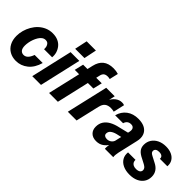

<svg xmlns="http://www.w3.org/2000/svg" viewBox="49 -1470 2221 2221"><g transform="rotate(45 1160.0 -359.5)"><path d="M216 10Q157 10 112 -15.5Q67 -41 42 -88.5Q17 -136 17 -201Q17 -246 29.5 -291Q42 -336 65.5 -377Q89 -418 123 -450Q157 -482 200 -500.5Q243 -519 294 -519Q345 -519 382.5 -502Q420 -485 443.5 -455.5Q467 -426 477.5 -390.5Q488 -355 484 -317H352Q354 -337 349 -357.5Q344 -378 330 -392Q316 -406 290 -406Q266 -406 246 -391.5Q226 -377 211 -352.5Q196 -328 185.5 -299.5Q175 -271 170 -242.5Q165 -214 165 -191Q165 -145 183 -123.5Q201 -102 231 -102Q260 -102 282.5 -124Q305 -146 322 -193H454Q426 -93 361.5 -41.5Q297 10 216 10Z M476 0 593 -510H736L619 0ZM603 -575 636 -730H787L755 -575Z M751 0 885 -578Q902 -653 949 -691.5Q996 -730 1078 -730Q1099 -730 1119 -727Q1139 -724 1158 -718L1133 -610Q1126 -612 1117 -613.5Q1108 -615 1098 -615Q1064 -615 1047 -600.5Q1030 -586 1024 -561L895 0ZM772 -399 798 -510H1103L1077 -399Z M1058 0 1176 -510H1315L1287 -387H1291L1201 0ZM1269 -290 1278 -397Q1307 -461 1344.5 -490.5Q1382 -520 1425 -520Q1436 -520 1446.5 -518.5Q1457 -517 1464 -513L1433 -376Q1423 -379 1408 -381Q1393 -383 1381 -383Q1334 -383 1306.5 -361Q1279 -339 1269 -290Z M1664 0Q1662 -19 1664.5 -40.5Q1667 -62 1672 -90H1669L1727 -345Q1731 -365 1727.5 -381Q1724 -397 1712 -406.5Q1700 -416 1679 -416Q1649 -416 1630 -400.5Q1611 -385 1604 -358H1474Q1494 -434 1551.5 -477Q1609 -520 1694 -520Q1762 -520 1804 -495.5Q1846 -471 1861.5 -427Q1877 -383 1863 -325L1807 -81Q1803 -62 1800.5 -39.5Q1798 -17 1801 0ZM1529 10Q1473 10 1440.5 -21.5Q1408 -53 1408 -106Q1408 -157 1432 -194Q1456 -231 1500.5 -255.5Q1545 -280 1607 -293L1753 -329L1731 -237L1639 -216Q1597 -205 1573 -185.5Q1549 -166 1549 -135Q1549 -116 1563 -105.5Q1577 -95 1601 -95Q1633 -95 1655.5 -113Q1678 -131 1684 -155L1679 -82Q1654 -41 1617.5 -15.5Q1581 10 1529 10Z M2076 11Q2014 11 1968.5 -10Q1923 -31 1900 -69.5Q1877 -108 1883 -160H2005Q2004 -140 2012 -124Q2020 -108 2038 -98.5Q2056 -89 2083 -89Q2117 -89 2134.5 -102Q2152 -115 2152 -137Q2152 -154 2141.5 -167Q2131 -180 2109 -192L2050 -223Q1995 -249 1972 -279Q1949 -309 1949 -351Q1949 -401 1974 -439Q1999 -477 2043.5 -498.5Q2088 -520 2146 -520Q2200 -520 2240 -501.5Q2280 -483 2301 -449Q2322 -415 2318 -368H2196Q2198 -383 2191.5 -394.5Q2185 -406 2171 -412.5Q2157 -419 2134 -419Q2105 -419 2089.5 -407.5Q2074 -396 2074 -375Q2074 -360 2084 -349.5Q2094 -339 2120 -326L2187 -291Q2231 -269 2254 -235Q2277 -201 2277 -155Q2277 -105 2252 -67.5Q2227 -30 2182 -9.5Q2137 11 2076 11Z"/></g></svg>

Font: Instrument Sans SemiCondensed
Style: Bold Italic
Weight: 700
Width: 4
Italic angle: -13°
Designer: Rodrigo Fuenzalida
Foundry: fragTYPE
Version: Version 1.000;gftools[0.9.28]